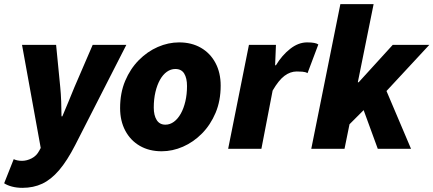

<svg xmlns="http://www.w3.org/2000/svg" viewBox="-44 -716 2086 924"><path d="M64 188Q37 188 14 182Q-9 176 -24 166L22 50Q39 58 62 58Q85 58 108.5 46Q132 34 145 9L152 -4L62 -500H226L246 -296Q249 -266 250.5 -227Q252 -188 252 -156H256Q270 -188 285.5 -226.5Q301 -265 314 -296L402 -500H564L318 -18Q279 58 240.5 103Q202 148 159.5 168Q117 188 64 188Z M734 12Q674 12 629 -14Q584 -40 559 -87Q534 -134 534 -196Q534 -269 558.5 -327Q583 -385 624 -426.5Q665 -468 715.5 -490Q766 -512 818 -512Q878 -512 923 -486Q968 -460 993 -413Q1018 -366 1018 -304Q1018 -231 993.5 -173Q969 -115 928 -73.5Q887 -32 836.5 -10Q786 12 734 12ZM752 -116Q774 -116 793 -130Q812 -144 826 -169Q840 -194 848 -228Q856 -262 856 -302Q856 -340 842.5 -362Q829 -384 800 -384Q778 -384 759 -370.5Q740 -357 726 -332Q712 -307 704 -273Q696 -239 696 -198Q696 -161 710 -138.5Q724 -116 752 -116Z M1054 0 1154 -500H1284L1280 -402H1284Q1313 -450 1352.5 -481Q1392 -512 1434 -512Q1455 -512 1468 -509.5Q1481 -507 1488 -502L1436 -364Q1426 -370 1411 -371Q1396 -372 1384 -372Q1353 -372 1325 -351Q1297 -330 1268 -280L1214 0Z M1454 0 1594 -696H1754L1678 -320H1682L1846 -500H2022L1816 -278L1934 0H1774L1706 -186L1638 -118L1614 0Z"/></svg>

Font: Source Sans 3 Black
Style: Italic
Weight: 900
Italic angle: -11°
Designer: Paul D. Hunt
Foundry: Adobe
Version: Version 3.052;hotconv 1.1.0;makeotfexe 2.6.0